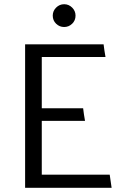

<svg xmlns="http://www.w3.org/2000/svg" viewBox="-20 -890 578 910"><path d="M284 -870Q306 -870 322 -854Q338 -838 338 -816Q338 -793 322 -777.5Q306 -762 284 -762Q262 -762 246 -777.5Q230 -793 230 -816Q230 -838 246 -854Q262 -870 284 -870ZM99 0V-680H471Q473 -665 475 -650Q477 -635 480 -620H178V-377H374Q376 -362 378 -347Q380 -332 383 -317H178V-62H500L509 0Z"/></svg>

Font: Palanquin
Style: Regular
Weight: 400
Designer: Pria Ravichandran
Version: Version 1.0.4